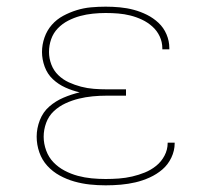

<svg xmlns="http://www.w3.org/2000/svg" viewBox="-20 -548 640 576"><path d="M297 8Q273 8 249.5 5.5Q226 3 203 -3.5Q180 -10 159 -21.5Q138 -33 122 -50.5Q106 -68 98 -91Q90 -114 90 -138Q90 -163 99.5 -187.5Q109 -212 128 -228.5Q147 -245 170.5 -255Q194 -265 219 -271Q197 -276 176 -285.5Q155 -295 138.5 -310.5Q122 -326 114 -348Q106 -370 106 -392Q106 -414 113.5 -435.5Q121 -457 135.5 -473.5Q150 -490 169.5 -500.5Q189 -511 210 -517.5Q231 -524 253 -526Q275 -528 297 -528Q318 -528 339.5 -526Q361 -524 381.5 -518.5Q402 -513 421 -503.5Q440 -494 455.5 -479.5Q471 -465 479.5 -445Q488 -425 488 -404V-400H467V-403Q467 -422 459 -439Q451 -456 437 -468.5Q423 -481 406 -489Q389 -497 371 -501.5Q353 -506 334.5 -507.5Q316 -509 297 -509Q278 -509 258.5 -507Q239 -505 220.5 -500Q202 -495 184.5 -486Q167 -477 153.5 -463Q140 -449 133.5 -430.5Q127 -412 127 -392Q127 -373 134 -354.5Q141 -336 155 -322.5Q169 -309 186.5 -301Q204 -293 223 -288Q242 -283 261.5 -281.5Q281 -280 300 -280H358V-261H300Q279 -261 258 -259Q237 -257 216.5 -252Q196 -247 176.5 -238Q157 -229 141.5 -214.5Q126 -200 118.5 -179.5Q111 -159 111 -138Q111 -117 118.5 -96.5Q126 -76 140.5 -61Q155 -46 174 -36Q193 -26 213.5 -20.5Q234 -15 255 -13Q276 -11 297 -11Q317 -11 337 -12.5Q357 -14 376.5 -18.5Q396 -23 414.5 -30.5Q433 -38 448.5 -50.5Q464 -63 473.5 -81Q483 -99 483 -119V-120H504V-118Q504 -96 494 -75Q484 -54 467 -39.5Q450 -25 429 -15.5Q408 -6 386.5 -1Q365 4 342.5 6Q320 8 297 8Z"/></svg>

Font: Iosevka HT Thin Extended
Style: Regular
Weight: 100
Width: 7
Monospace: yes
Designer: Belleve Invis
Foundry: Belleve Invis
Version: Version 32.3.0; ttfautohint (v1.8.4)